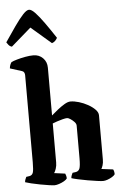

<svg xmlns="http://www.w3.org/2000/svg" viewBox="-90 -1124 728 1170"><g transform="rotate(-5 274.5 -539.5)"><path d="M196 0Q186 0 161.5 -3.5Q137 -7 108 -12.5Q79 -18 54 -24Q29 -30 18 -34Q18 -42 21.5 -51Q25 -60 28 -66L48 -69Q64 -72 69.5 -87.5Q75 -103 75 -151V-683Q75 -692 71.5 -699.5Q68 -707 59 -710L-14 -733Q-13 -746 -8.5 -756.5Q-4 -767 0 -771Q10 -776 34 -783Q58 -790 85.5 -795Q113 -800 135 -800Q170 -800 193.5 -776.5Q217 -753 217 -717V-425Q234 -440 256 -457.5Q278 -475 299 -487.5Q320 -500 336 -500Q359 -500 387.5 -491.5Q416 -483 442 -468.5Q468 -454 485 -436.5Q502 -419 502 -401V-131Q502 -110 497 -95Q492 -80 488 -74L559 -65Q562 -61 564 -52.5Q566 -44 566 -35Q561 -27 548 -19Q535 -11 519.5 -5.5Q504 0 492 0Q482 0 456 -3.5Q430 -7 398.5 -12.5Q367 -18 340 -24Q313 -30 301 -34Q301 -42 304.5 -51Q308 -60 311 -66L332 -69Q348 -72 354.5 -87.5Q361 -103 361 -151V-350Q361 -362 350 -373.5Q339 -385 326.5 -393Q314 -401 307 -401Q297 -401 279.5 -396.5Q262 -392 244 -386Q226 -380 217 -376V-138Q217 -117 211 -99.5Q205 -82 199 -74L266 -65Q268 -61 270.5 -52.5Q273 -44 273 -35Q268 -27 254 -19Q240 -11 223.5 -5.5Q207 0 196 0ZM10 -864Q-2 -867 -10 -876.5Q-18 -886 -22 -893Q13 -945 42.5 -987Q72 -1029 95 -1054Q118 -1079 133 -1079Q148 -1079 171 -1054.5Q194 -1030 224 -988Q254 -946 288 -894Q285 -887 276.5 -877.5Q268 -868 255 -864L132 -970Z"/></g></svg>

Font: Texturina 72pt ExtraBold
Style: Regular
Weight: 800
Designer: Guillermo Torres Carreño
Foundry: Omnibus-Type
Version: Version 1.002; ttfautohint (v1.8.3)